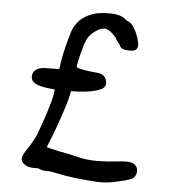

<svg xmlns="http://www.w3.org/2000/svg" viewBox="-51 -689 702 781"><g transform="rotate(5 300.5 -298.0)"><path d="M478.5 -572.3Q492.2 -538.1 492.2 -523.4Q492.2 -504.9 477.5 -500Q471.7 -498 459 -498Q423.8 -498 418 -515.6Q418 -517.6 411.1 -525.4Q401.4 -535.2 400.4 -543Q397.5 -546.9 387.2 -557.1Q377 -567.4 367.2 -573.2Q359.4 -578.1 350.6 -578.1Q328.1 -578.1 298.8 -551.8Q287.1 -540 283.2 -531.2Q274.4 -515.6 266.6 -485.4Q251 -428.7 251 -413.1Q251 -412.1 251 -412.1Q264.6 -403.3 325.2 -397.5Q352.5 -396.5 362.3 -386.7Q370.1 -380.9 373 -372.1Q376 -363.3 376 -357.9Q376 -352.5 374.5 -349.1Q373 -345.7 372.1 -343.8Q367.2 -335.9 357.4 -331.1Q323.2 -316.4 266.6 -313.5H265.6Q249 -312.5 236.3 -312.5Q234.4 -305.7 232.4 -293.9Q228.5 -271.5 208 -210.9Q186.5 -147.5 173.8 -117.2Q161.1 -86.9 158.2 -77.1Q167 -74.2 206.1 -65.4Q251 -57.6 289.1 -47.9Q325.2 -39.1 363.8 -39.1Q402.3 -39.1 445.3 -43.9Q472.7 -46.9 484.4 -46.9Q496.1 -46.9 501 -45.9Q514.6 -43.9 523.4 -35.2Q532.2 -26.4 532.2 -11.7Q532.2 10.7 511.7 21.5Q495.1 29.3 438.5 41Q414.1 45.9 391.6 45.9Q385.7 45.9 378.9 45.9Q273.4 40 204.1 24.4Q181.6 19.5 173.8 19.5Q166 19.5 163.1 19.5Q147.5 19.5 135.7 13.7Q129.9 10.7 118.2 11.7Q114.3 11.7 110.4 11.7Q84 11.7 69.3 -2.9Q60.5 -11.7 60.5 -21.5Q60.5 -25.4 61.5 -28.3Q64.5 -41 82 -66.4Q94.7 -85 103.5 -102.5Q112.3 -116.2 125 -153.3Q146.5 -213.9 155.3 -245.1Q168.9 -291 169.9 -313.5Q163.1 -314.5 153.3 -315.4Q143.6 -316.4 136.2 -317.4Q128.9 -318.4 122.6 -319.8Q116.2 -321.3 111.3 -322.3Q84 -329.1 76.2 -342.8Q72.3 -349.6 72.3 -357.4Q72.3 -385.7 103.5 -394.5Q115.2 -397.5 143.1 -397.5Q170.9 -397.5 180.7 -398.4Q182.6 -404.3 183.6 -416Q187.5 -452.1 206.1 -520.5Q215.8 -557.6 223.6 -573.2Q231.4 -586.9 244.1 -600.6Q274.4 -629.9 321.3 -638.7Q338.9 -641.6 370.1 -641.6Q413.1 -640.6 432.6 -622.1Q436.5 -619.1 443.4 -615.2Q459 -610.4 472.7 -584Q475.6 -578.1 478.5 -572.3Z"/></g></svg>

Font: JasonHandwriting2
Style: SemiBold
Weight: 600
Version: Version 1.04.7